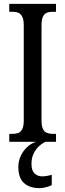

<svg xmlns="http://www.w3.org/2000/svg" viewBox="-20 -734 337 994"><path d="M28 0V-41H47Q63 -41 75.5 -46Q88 -51 95.5 -66Q103 -81 103 -110V-602Q103 -632 95.5 -647Q88 -662 75.5 -667.5Q63 -673 47 -673H28V-714H270V-673H251Q234 -673 221.5 -667.5Q209 -662 202 -647Q195 -632 195 -602V-111Q195 -82 202 -67Q209 -52 222 -46.5Q235 -41 251 -41H270V0ZM185 240Q133 240 104 213.5Q75 187 75 130Q75 99 88 72Q101 45 122 26Q143 7 168 0H217Q201 6 183.5 21.5Q166 37 154.5 60Q143 83 143 115Q143 149 159 164Q175 179 198 179Q209 179 221.5 177Q234 175 248 171V224Q240 229 228.5 232.5Q217 236 205.5 238Q194 240 185 240Z"/></svg>

Font: Noto Serif ExtraCondensed
Style: Regular
Weight: 400
Width: 2
Designer: Monotype Design Team
Foundry: Monotype Imaging Inc.
Version: Version 2.013